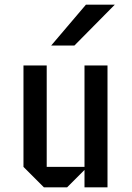

<svg xmlns="http://www.w3.org/2000/svg" viewBox="-20 -798 564 818"><path d="M438 0H340V-74L266 0H167L80 -87V-519H179V-87H340V-519H438ZM469 -778 297 -604H198L346 -778Z"/></svg>

Font: Iceberg
Style: Regular
Weight: 400
Designer: Victor Kharyk
Foundry: Cyreal (www.cyreal.org)
Version: Version 1.002